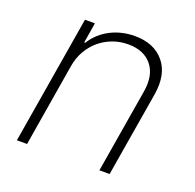

<svg xmlns="http://www.w3.org/2000/svg" viewBox="-103 -660 780 767"><g transform="rotate(20 287.0 -276.5)"><path d="M44.4 0 135.3 -545.5H177.6L163.4 -459.2H167.6Q181.8 -482.2 201.3 -499.8Q220.9 -517.4 244 -529.1Q267 -540.8 292.8 -546.7Q318.5 -552.6 345.2 -552.6Q427.6 -552.6 470.5 -501.1Q513.5 -449.6 498.6 -359.7L438.6 0H395.2L454.9 -358Q466.3 -429.3 433.2 -470.2Q399.5 -512.4 332 -512.4Q297.6 -512.4 266.5 -500.9Q235.4 -489.3 210.8 -468.6Q186.1 -447.8 169.2 -418.5Q152.3 -389.2 146.3 -353.7L87.7 0Z"/></g></svg>

Font: Inter P Extra Light
Style: Italic
Weight: 200
Italic angle: 9.39999°
Designer: Rasmus Andersson
Foundry: rsms
Version: Version 3.018;git-588b23468